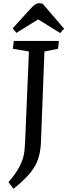

<svg xmlns="http://www.w3.org/2000/svg" viewBox="-20 -958 424 1209"><path d="M383.8 -776.9 358.9 -750 220.2 -835.9 83 -751 60.1 -779.8 176.8 -908.2Q205.1 -938 225.1 -938Q235.4 -938 249 -934.1ZM162.1 -633.8 61 -650.9 66.9 -700.2H351.1L345.2 -650.9L259.8 -633.8L237.8 -63Q234.4 31.2 196.5 93.8Q158.7 156.2 64.9 231L33.2 189Q76.2 140.1 98.9 98.1Q121.6 56.2 128.9 21.7Q136.2 -12.7 138.2 -64.9Z"/></svg>

Font: Literata Book Medium
Style: Italic
Weight: 500
Italic angle: -3°
Designer: Latin by Veronika Burian and Jose Scaglione. Greek by Irene Vlachou. Cyrillic by Vera Evstafieva
Foundry: TypeTogether
Version: Version 1.003;PS 001.003;hotconv 1.0.88;makeotf.lib2.5.64775